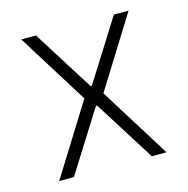

<svg xmlns="http://www.w3.org/2000/svg" viewBox="-83 -600 667 681"><g transform="rotate(-15 250.0 -260.0)"><path d="M53 0 215 -260 53 -520H107L248 -296H252L393 -520H447L285 -260L447 0H393L252 -224H248L107 0Z"/></g></svg>

Font: M PLUS 1 Code Light
Style: Regular
Weight: 300
Designer: Coji Morishita
Foundry: UNDERFOREST DESIGN
Version: Version 1.002